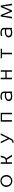

<svg xmlns="http://www.w3.org/2000/svg" viewBox="4168 -4720 665 9040"><g transform="rotate(-90 4500.0 -200.5)"><path d="M500 47Q420 47 356 10.5Q292 -26 255.5 -90Q219 -154 219 -233Q219 -312 255.5 -376Q292 -440 356 -476.5Q420 -513 500 -513Q581 -513 645 -476.5Q709 -440 745 -376Q781 -312 781 -233Q781 -154 745 -90Q709 -26 645 10.5Q581 47 500 47ZM708 -233Q708 -295 682.5 -345Q657 -395 609.5 -424.5Q562 -454 500 -454Q438 -454 391 -424.5Q344 -395 318 -344.5Q292 -294 292 -233Q292 -172 318 -121.5Q344 -71 391 -41.5Q438 -12 500 -12Q562 -12 609.5 -41.5Q657 -71 682.5 -121Q708 -171 708 -233Z M1379 -201V30H1308V-498H1379V-260H1385Q1475 -260 1518.5 -283.5Q1562 -307 1580.5 -352.5Q1599 -398 1619 -498H1691Q1674 -419 1660.5 -374Q1647 -329 1624 -293.5Q1601 -258 1564 -237L1734 30H1645L1500 -213Q1458 -204 1379 -201Z M2470 -101 2273 -498H2349L2453 -277Q2495 -193 2505 -165L2562 -279L2663 -498H2740Q2513 -48 2501 -21Q2466 50 2422.5 81Q2379 112 2307 112H2300V53Q2346 51 2372.5 38.5Q2399 26 2419.5 -4.5Q2440 -35 2470 -101Z M3638 -439H3362V30H3290V-498H3710V30H3638Z M4483 45Q4371 45 4315 -1Q4259 -47 4259 -120Q4259 -171 4287 -212.5Q4315 -254 4372 -279Q4429 -304 4511 -305Q4591 -305 4640 -293V-343Q4640 -399 4600 -425.5Q4560 -452 4491 -452Q4416 -452 4326 -424V-488Q4406 -513 4484 -513Q4582 -513 4645.5 -472.5Q4709 -432 4709 -351V-350Q4708 -294 4708 -189Q4708 -47 4709 30H4640V9Q4574 45 4483 45ZM4512 -247Q4431 -246 4381 -214Q4331 -182 4331 -128Q4331 -74 4374.5 -44.5Q4418 -15 4496 -15Q4525 -15 4563.5 -22.5Q4602 -30 4640 -52V-233Q4585 -247 4512 -247Z M5641 -220H5359V30H5288V-498H5359V-281H5641V-498H5712V30H5641Z M6464 -439H6276V-498H6724V-439H6536V30H6464Z M7483 45Q7371 45 7315 -1Q7259 -47 7259 -120Q7259 -171 7287 -212.5Q7315 -254 7372 -279Q7429 -304 7511 -305Q7591 -305 7640 -293V-343Q7640 -399 7600 -425.5Q7560 -452 7491 -452Q7416 -452 7326 -424V-488Q7406 -513 7484 -513Q7582 -513 7645.5 -472.5Q7709 -432 7709 -351V-350Q7708 -294 7708 -189Q7708 -47 7709 30H7640V9Q7574 45 7483 45ZM7512 -247Q7431 -246 7381 -214Q7331 -182 7331 -128Q7331 -74 7374.5 -44.5Q7418 -15 7496 -15Q7525 -15 7563.5 -22.5Q7602 -30 7640 -52V-233Q7585 -247 7512 -247Z M8678 -319 8532 30H8468L8323 -319Q8314 -341 8289 -412L8227 30H8153L8242 -498H8314L8500 -52L8686 -498H8758L8847 30H8773L8711 -412Q8689 -346 8678 -319Z"/></g></svg>

Font: LINE Seed JP_TTF Regular
Style: Regular
Weight: 400
Designer: LINE & Fontrix & Fontworks
Version: Version 1.002